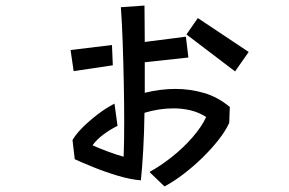

<svg xmlns="http://www.w3.org/2000/svg" viewBox="-20 -632 1040 691"><path d="M518 -13Q558 -35 599 -67.5Q640 -100 673 -138Q706 -176 722 -211Q695 -228 665.5 -235Q636 -242 605 -242Q579 -242 552.5 -238Q526 -234 500 -226Q499 -156 495.5 -93Q492 -30 487 17Q449 14 402.5 0Q356 -14 314.5 -31Q273 -48 249 -59L241 -128Q253 -149 277 -173Q301 -197 331 -220Q361 -243 392 -259L403 -179Q378 -167 353 -148.5Q328 -130 313 -109Q335 -99 368.5 -86.5Q402 -74 425 -68Q426 -93 426.5 -124.5Q427 -156 427 -192Q427 -259 425.5 -334Q424 -409 421.5 -480.5Q419 -552 415 -606L500 -612Q500 -585 500.5 -551.5Q501 -518 501 -481L649 -500L658 -425L501 -408V-298Q557 -312 612 -312Q664 -312 714 -297.5Q764 -283 807 -247L805 -190Q792 -161 766 -128Q740 -95 707 -63Q674 -31 639 -4.5Q604 22 572 39ZM692 -567 875 -445 826 -375 651 -508ZM234 -452 383 -470 386 -397 245 -376Z"/></svg>

Font: Moralerspace Krypton JPDOC
Style: Regular
Weight: 400
Version: v0.0.6; ttfautohint (v1.8.4.7-5d5b-dirty) -l 6 -r 45 -G 200 